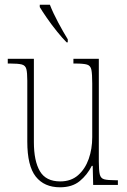

<svg xmlns="http://www.w3.org/2000/svg" viewBox="-20 -786 540 816"><path d="M235 10Q168 10 132 -35.5Q96 -81 96 -184V-443Q96 -477 92 -492.5Q88 -508 72.5 -512Q57 -516 24 -516H13V-536H124V-182Q124 -102 149.5 -58.5Q175 -15 236 -15Q282 -15 312 -41.5Q342 -68 357 -110.5Q372 -153 372 -203V-431Q372 -471 368.5 -489Q365 -507 350 -511.5Q335 -516 300 -516H292V-536H400V-99Q400 -62 404 -45Q408 -28 423 -24Q438 -20 470 -20H481V0H376L374 -81H370Q351 -43 319 -16.5Q287 10 235 10ZM263 -606Q245 -624 222 -652.5Q199 -681 179 -710Q159 -739 149 -756V-766H192Q205 -732 227.5 -690Q250 -648 268 -619V-606Z"/></svg>

Font: Noto Serif Condensed Thin
Style: Regular
Weight: 100
Width: 3
Designer: Monotype Design Team
Foundry: Monotype Imaging Inc.
Version: Version 2.013; ttfautohint (v1.8.4.7-5d5b)